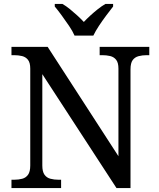

<svg xmlns="http://www.w3.org/2000/svg" viewBox="-20 -951 803 971"><path d="M38 0V-42H51Q74 -42 92.5 -47Q111 -52 122 -67.5Q133 -83 133 -114V-604Q133 -634 121.5 -648.5Q110 -663 91.5 -667.5Q73 -672 51 -672H38V-714H221L579 -161V-604Q579 -634 567.5 -648.5Q556 -663 537.5 -667.5Q519 -672 497 -672H484V-714H735V-672H722Q700 -672 681 -667Q662 -662 651 -647Q640 -632 640 -600V0H569L194 -576V-114Q194 -83 205 -67.5Q216 -52 235 -47Q254 -42 276 -42H289V0ZM357 -771Q347 -794 329 -820.5Q311 -847 292 -873Q273 -899 257 -918V-931H296Q315 -920 334 -904.5Q353 -889 371 -872.5Q389 -856 404 -840Q419 -856 437 -872.5Q455 -889 474.5 -904.5Q494 -920 513 -931H552V-918Q537 -899 517.5 -873Q498 -847 480.5 -820.5Q463 -794 452 -771Z"/></svg>

Font: Noto Serif Armenian
Style: Regular
Weight: 400
Designer: Monotype Design Team
Foundry: Monotype Imaging Inc.
Version: Version 2.007